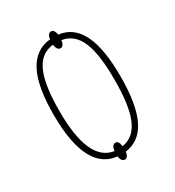

<svg xmlns="http://www.w3.org/2000/svg" viewBox="-150 -656 711 781"><g transform="rotate(-30 205.0 -266.0)"><path d="M209 35C217 35 225 28 227 9C316 -3 362 -87 362 -267C362 -437 320 -530 227 -541C225 -560 216 -567 209 -567C199 -567 191 -560 189 -541C92 -531 48 -441 48 -267C48 -87 99 0 189 9C191 28 199 35 209 35ZM189 -16C112 -27 76 -113 76 -267C76 -424 106 -507 188 -516C191 -495 199 -488 209 -488C217 -488 225 -495 227 -515C306 -503 334 -420 334 -267C334 -116 306 -29 227 -17C225 -37 217 -44 209 -44C199 -44 191 -37 189 -16Z"/></g></svg>

Font: Noto Serif ExtraCondensed Thin
Style: Regular
Weight: 100
Width: 2
Designer: Monotype Design Team
Foundry: Monotype Imaging Inc.
Version: Version 2.013